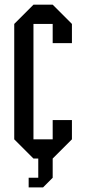

<svg xmlns="http://www.w3.org/2000/svg" viewBox="-20 -687 373 832"><path d="M145.8 0H125L41.7 -83.3V-583.3L125 -666.7H208.3L291.7 -583.3V-500H208.3V-583.3H125V-83.3H208.3V-166.7H291.7V-83.3L208.3 0V83.3L166.7 125H104.2V83.3H145.8Z"/></svg>

Font: Yulong
Style: Regular
Weight: 400
Designer: GGBotNet
Foundry: f0n7.com
Version: 1.00